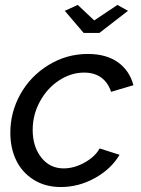

<svg xmlns="http://www.w3.org/2000/svg" viewBox="-20 -750 571 780"><path d="M243.2 -706.1 295.9 -730 362.8 -667 457 -730 500 -706.1 383.8 -616.2H319.8ZM22 -210.9Q22 -293.9 62.7 -367.2Q103.5 -440.4 176.8 -485.6Q250 -530.8 336.9 -530.8Q411.6 -530.8 459 -497.1Q506.3 -463.4 522 -403.8L431.2 -377Q418.9 -415 390.9 -435.1Q362.8 -455.1 321.8 -455.1Q269 -455.1 220.7 -423.8Q172.4 -392.6 142.6 -338.4Q112.8 -284.2 112.8 -222.2Q112.8 -154.3 147.7 -110.1Q182.6 -65.9 238.8 -65.9Q281.2 -65.9 324 -89.8Q366.7 -113.8 384.8 -147L465.8 -121.1Q431.2 -63 365.5 -26.6Q299.8 9.8 227.1 9.8Q163.1 9.8 116 -20.3Q68.8 -50.3 45.4 -99.6Q22 -148.9 22 -210.9Z"/></svg>

Font: Rawline Medium
Style: Italic
Weight: 500
Italic angle: -12°
Designer: Matt McInerney, Pablo Impallari, Rodrigo Fuenzalida
Foundry: Matt McInerney, Pablo Impallari, Rodrigo Fuenzalida
Version: Version 4.020;PS 004.020;hotconv 1.0.88;makeotf.lib2.5.64775